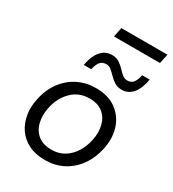

<svg xmlns="http://www.w3.org/2000/svg" viewBox="-212 -1006 1023 1133"><g transform="rotate(30 299.0 -439.0)"><path d="M274 11Q208 11 161.2 -12.8Q114.5 -36.5 87 -77Q59.5 -117.5 51.5 -169Q48 -190 48 -211.5Q48 -242.5 55 -274.5Q70 -348.5 109 -400.8Q148 -453 203.5 -480.5Q259 -508 324 -508Q409.5 -508 463.8 -467.8Q518 -427.5 538.5 -362.5Q549.5 -326 549.5 -287Q549.5 -255.5 542.5 -222.5Q527.5 -152.5 490.5 -100Q453.5 -47.5 398.2 -18.2Q343 11 274 11ZM277 -61Q326 -61 363.2 -84Q400.5 -107 424.8 -145.8Q449 -184.5 459 -232Q465 -260 465 -285.5Q465 -311.5 459 -334.5Q447.5 -381 413.2 -408.5Q379 -436 323.5 -436Q250 -436 201.8 -387.2Q153.5 -338.5 138.5 -265Q133 -238 133 -213Q133 -188 138.5 -164.5Q149.5 -118 184 -89.5Q218.5 -61 277 -61ZM459.5 -574.5Q430.5 -574.5 409.8 -587.5Q389 -600.5 373 -617.5Q356.5 -634.5 341.2 -647.5Q326 -660.5 307.5 -660.5Q279 -660.5 265 -642.2Q251 -624 243 -590H192.5Q204 -655 234 -689.8Q264 -724.5 308.5 -724.5Q337.5 -724.5 357.8 -711.5Q378 -698.5 394 -681.5Q410 -664.5 425.2 -651.5Q440.5 -638.5 459 -638.5Q487.5 -638.5 501 -657Q514.5 -675.5 522 -709.5H573Q562 -644 532.2 -609.2Q502.5 -574.5 459.5 -574.5ZM263 -824.5 276 -889H590L576.5 -824.5Z"/></g></svg>

Font: Heraclito
Style: Italic
Weight: 400
Italic angle: -12°
Designer: Kostas Bartsokas (font) & Cristiano Sobral (main changes)
Foundry: Kostas Bartsokas (font) & Cristiano Sobral (main changes)
Version: Version 1.00;July 8, 2020;FontCreator 13.0.0.2655 64-bit